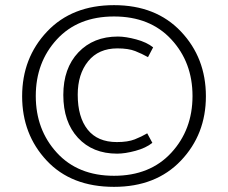

<svg xmlns="http://www.w3.org/2000/svg" viewBox="-20 -710 887 746"><path d="M423 16Q257 16 161.5 -86Q66 -188 66 -336Q66 -485 163 -587.5Q260 -690 423 -690Q586 -690 683 -587.5Q780 -485 780 -336Q780 -188 683 -86Q586 16 423 16ZM423 -27Q563 -27 645.5 -116.5Q728 -206 728 -337Q728 -468 645.5 -557Q563 -646 423 -646Q283 -646 201 -557Q119 -468 119 -337Q119 -206 201 -116.5Q283 -27 423 -27ZM435 -113Q340 -113 283 -174.5Q226 -236 226 -341Q226 -445 284.5 -506.5Q343 -568 438 -568Q468 -568 509 -557Q550 -546 575 -526L555 -488Q532 -501 505.5 -511.5Q479 -522 436 -522Q363 -522 322.5 -472Q282 -422 282 -342Q282 -255 320.5 -206.5Q359 -158 434 -158Q477 -158 503.5 -168.5Q530 -179 552 -192L572 -155Q547 -135 506.5 -124Q466 -113 435 -113Z"/></svg>

Font: Palanquin ExtraLight
Style: Regular
Weight: 275
Designer: Pria Ravichandran
Version: Version 1.001